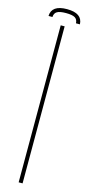

<svg xmlns="http://www.w3.org/2000/svg" viewBox="-146 -915 433 945"><g transform="rotate(15 70.0 -442.5)"><path d="M60 0V-800H80V0ZM-10 -829Q-8 -885 70 -885Q148 -885 150 -829H130Q129 -849 115.5 -857Q102 -865 70 -865Q39 -865 25 -857Q11 -849 10 -829Z"/></g></svg>

Font: Big Shoulders Display Thin
Style: Regular
Weight: 100
Designer: Patric King
Foundry: XO Type Co
Version: Version 1.000; ttfautohint (v1.8.2)